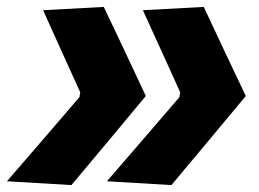

<svg xmlns="http://www.w3.org/2000/svg" viewBox="-39 -533 748 555"><path d="M456.5 2 270 -9Q322.5 -69.5 375 -130.5Q427 -191.5 479.5 -252L482 -266Q455 -325.5 428 -385Q401 -444.5 374 -503.5L550 -513Q580 -449 610.5 -384.2Q641 -319.5 671.5 -255.5Q618 -191.5 564.5 -127Q510.5 -62 456.5 2ZM167.5 2 -19 -9Q33.5 -69.5 86 -130.5Q138.5 -191.5 190.5 -252L193 -266Q166 -325.5 139 -385Q112 -444.5 85.5 -503.5L261 -513Q291 -449 322 -384.5Q352.5 -319.5 382.5 -255.5Q329 -191.5 275.5 -127Q221.5 -62 167.5 2Z"/></svg>

Font: Heraclito ExtraBold
Style: Italic
Weight: 800
Italic angle: -12°
Designer: Kostas Bartsokas (font) & Cristiano Sobral (main changes)
Foundry: Kostas Bartsokas (font) & Cristiano Sobral (main changes)
Version: Version 1.00;July 8, 2020;FontCreator 13.0.0.2655 64-bit